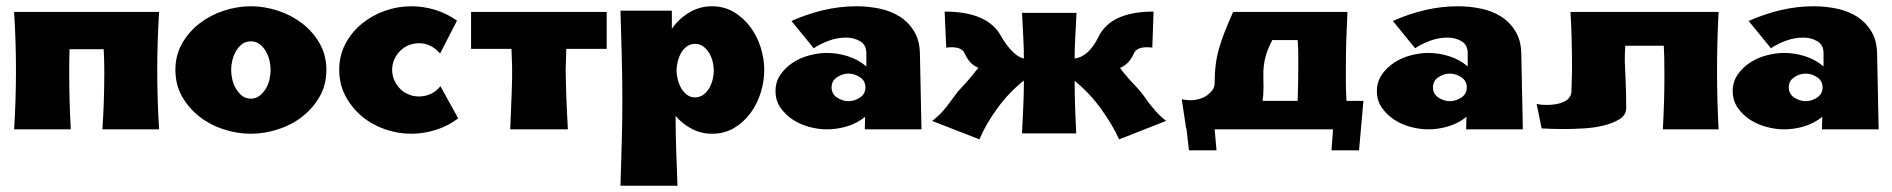

<svg xmlns="http://www.w3.org/2000/svg" viewBox="-20 -413 6041 613"><path d="M307 0Q313 -91 313 -181Q313 -228 311 -256H202Q201 -228 201 -181Q201 -91 206 0H25Q31 -94 31 -188Q31 -282 25 -375H488Q482 -282 482 -188Q482 -94 488 0Z M781 -393Q824 -393 867 -379Q910 -365 944.5 -338.5Q979 -312 1000.5 -274.5Q1022 -237 1022 -190Q1022 -142 1000.5 -104.5Q979 -67 945 -40.5Q911 -14 867.5 0Q824 14 781 14Q737 14 694 0Q651 -14 617 -40.5Q583 -67 561.5 -104.5Q540 -142 540 -190Q540 -237 561.5 -274.5Q583 -312 617.5 -338.5Q652 -365 695 -379Q738 -393 781 -393ZM781 -281Q764 -281 752.5 -272Q741 -263 733 -249Q725 -235 721.5 -219Q718 -203 718 -190Q718 -176 721.5 -160Q725 -144 733 -130.5Q741 -117 752.5 -107.5Q764 -98 781 -98Q797 -98 809 -107.5Q821 -117 829 -130.5Q837 -144 840.5 -160Q844 -176 844 -190Q844 -203 840.5 -219Q837 -235 829 -249Q821 -263 809 -272Q797 -281 781 -281Z M1293 -393Q1332 -393 1369.5 -381.5Q1407 -370 1439 -347L1385 -242Q1373 -257 1355.5 -266Q1338 -275 1318 -275Q1300 -275 1284.5 -268.5Q1269 -262 1257.5 -250.5Q1246 -239 1239 -223.5Q1232 -208 1232 -190Q1232 -172 1239 -156.5Q1246 -141 1257.5 -129.5Q1269 -118 1284.5 -111.5Q1300 -105 1318 -105Q1338 -105 1356 -113.5Q1374 -122 1386 -138L1443 -35Q1411 -11 1372 1.5Q1333 14 1293 14Q1250 14 1208.5 -0.5Q1167 -15 1135 -42Q1103 -69 1083 -106.5Q1063 -144 1063 -190Q1063 -236 1083 -273.5Q1103 -311 1135.5 -337.5Q1168 -364 1209 -378.5Q1250 -393 1293 -393Z M1917 -257H1788Q1786 -203 1786 -186.5Q1786 -170 1787.5 -122.5Q1789 -75 1793 0H1609Q1615 -140 1615 -164V-200Q1615 -213 1613 -257H1484V-375H1917Z M1961 180Q1963 111 1965 43Q1967 -25 1967 -94Q1967 -166 1965 -236.5Q1963 -307 1961 -379H2125V-321Q2147 -353 2180.5 -373Q2214 -393 2253 -393Q2292 -393 2323 -374.5Q2354 -356 2375.5 -327Q2397 -298 2408.5 -262Q2420 -226 2420 -190Q2420 -154 2409 -118Q2398 -82 2376.5 -52.5Q2355 -23 2324 -4.5Q2293 14 2253 14Q2219 14 2189 -1.5Q2159 -17 2137 -43Q2137 14 2139 69Q2141 124 2143 180ZM2199 -102Q2214 -102 2225.5 -110.5Q2237 -119 2244.5 -132Q2252 -145 2255.5 -160Q2259 -175 2259 -188Q2259 -201 2255.5 -215.5Q2252 -230 2244.5 -243Q2237 -256 2225.5 -264.5Q2214 -273 2199 -273Q2184 -273 2172.5 -264.5Q2161 -256 2154 -243Q2147 -230 2143.5 -215Q2140 -200 2140 -188Q2140 -176 2143.5 -161Q2147 -146 2154 -133Q2161 -120 2172.5 -111Q2184 -102 2199 -102Z M2689 -178Q2670 -178 2652.5 -166.5Q2635 -155 2635 -134Q2635 -113 2652.5 -101.5Q2670 -90 2689 -90Q2708 -90 2725.5 -101.5Q2743 -113 2743 -134Q2743 -155 2725.5 -166.5Q2708 -178 2689 -178ZM2741 0 2742 -40Q2716 -19 2684 -9.5Q2652 0 2620 0Q2594 0 2565 -7.5Q2536 -15 2512 -30.5Q2488 -46 2472 -69Q2456 -92 2456 -122Q2456 -152 2472 -175Q2488 -198 2512 -213.5Q2536 -229 2565 -236.5Q2594 -244 2620 -244Q2654 -244 2687 -233.5Q2720 -223 2746 -201V-243Q2746 -270 2726 -281.5Q2706 -293 2682 -293Q2654 -293 2627.5 -283.5Q2601 -274 2578 -259L2507 -346Q2556 -368 2608.5 -380.5Q2661 -393 2715 -393Q2752 -393 2788 -385.5Q2824 -378 2852 -360.5Q2880 -343 2898 -314Q2916 -285 2917 -243L2922 0Z M3553 32Q3533 -13 3496 -64.5Q3459 -116 3411 -155Q3411 -113 3412.5 -70Q3414 -27 3416 13H3243Q3245 -32 3247 -71.5Q3249 -111 3249 -156Q3200 -117 3163 -65.5Q3126 -14 3107 32L2956 -27Q2977 -43 2991 -59Q3005 -75 3016 -91Q3024 -101 3030.5 -110.5Q3037 -120 3045 -128Q3056 -140 3066 -151Q3076 -162 3087 -176L3088 -177Q3091 -181 3092.5 -183Q3094 -185 3095.5 -186.5Q3097 -188 3098.5 -190Q3100 -192 3104 -196Q3087 -204 3077.5 -214.5Q3068 -225 3060 -242Q3050 -267 3001 -261L2996 -376Q3135 -376 3177 -296Q3194 -267 3212.5 -248.5Q3231 -230 3249 -226Q3249 -257 3247 -295.5Q3245 -334 3243 -372H3417Q3415 -330 3413 -294Q3411 -258 3411 -226Q3456 -232 3487 -295Q3526 -376 3663 -376L3659 -261Q3610 -267 3600 -242Q3592 -225 3582.5 -214.5Q3573 -204 3556 -196Q3561 -190 3564 -185.5Q3567 -181 3572 -176Q3583 -162 3593.5 -151Q3604 -140 3615 -128Q3621 -121 3628.5 -111.5Q3636 -102 3643 -91Q3655 -75 3669 -59Q3683 -43 3703 -27L3553 32Z M3768 -3H3767L3753 -96Q3766 -93 3782 -93Q3795 -93 3809 -97Q3823 -101 3833.5 -108.5Q3844 -116 3851 -125.5Q3858 -135 3858 -147Q3858 -180 3861.5 -207Q3865 -234 3872.5 -260Q3880 -286 3891 -313.5Q3902 -341 3917 -375H4282Q4280 -328 4278.5 -289.5Q4277 -251 4277 -203Q4277 -175 4277 -147.5Q4277 -120 4279 -91H4333L4319 67H4231L4236 0H3858L3864 67H3776ZM4125 -238Q4125 -252 4124.5 -261.5Q4124 -271 4123 -285H4042Q4029 -260 4023 -240.5Q4017 -221 4015 -204Q4013 -187 4013.5 -170Q4014 -153 4014 -132Q4014 -109 4011 -91H4123Q4124 -117 4124.5 -143.5Q4125 -170 4125 -196Z M4609 -178Q4590 -178 4572.5 -166.5Q4555 -155 4555 -134Q4555 -113 4572.5 -101.5Q4590 -90 4609 -90Q4628 -90 4645.5 -101.5Q4663 -113 4663 -134Q4663 -155 4645.5 -166.5Q4628 -178 4609 -178ZM4661 0 4662 -40Q4636 -19 4604 -9.5Q4572 0 4540 0Q4514 0 4485 -7.5Q4456 -15 4432 -30.5Q4408 -46 4392 -69Q4376 -92 4376 -122Q4376 -152 4392 -175Q4408 -198 4432 -213.5Q4456 -229 4485 -236.5Q4514 -244 4540 -244Q4574 -244 4607 -233.5Q4640 -223 4666 -201V-243Q4666 -270 4646 -281.5Q4626 -293 4602 -293Q4574 -293 4547.5 -283.5Q4521 -274 4498 -259L4427 -346Q4476 -368 4528.5 -380.5Q4581 -393 4635 -393Q4672 -393 4708 -385.5Q4744 -378 4772 -360.5Q4800 -343 4818 -314Q4836 -285 4837 -243L4842 0Z M5467 -375Q5462 -282 5462 -188Q5462 -94 5467 0H5289Q5294 -91 5294 -165Q5294 -239 5292 -267H5169Q5167 -233 5167.5 -216.5Q5168 -200 5170 -158.5Q5172 -117 5172 -69Q5172 -46 5151.5 -33Q5131 -20 5101 -12.5Q5071 -5 5036 -3Q5001 -1 4973 -1Q4955 -1 4937.5 -1.5Q4920 -2 4902 -3L4886 -81Q4900 -78 4918 -78Q4952 -78 4973 -88Q4994 -98 4997 -118L4999 -188Q4999 -300 4994 -375Z M5745 -178Q5726 -178 5708.5 -166.5Q5691 -155 5691 -134Q5691 -113 5708.5 -101.5Q5726 -90 5745 -90Q5764 -90 5781.5 -101.5Q5799 -113 5799 -134Q5799 -155 5781.5 -166.5Q5764 -178 5745 -178ZM5797 0 5798 -40Q5772 -19 5740 -9.5Q5708 0 5676 0Q5650 0 5621 -7.5Q5592 -15 5568 -30.5Q5544 -46 5528 -69Q5512 -92 5512 -122Q5512 -152 5528 -175Q5544 -198 5568 -213.5Q5592 -229 5621 -236.5Q5650 -244 5676 -244Q5710 -244 5743 -233.5Q5776 -223 5802 -201V-243Q5802 -270 5782 -281.5Q5762 -293 5738 -293Q5710 -293 5683.5 -283.5Q5657 -274 5634 -259L5563 -346Q5612 -368 5664.5 -380.5Q5717 -393 5771 -393Q5808 -393 5844 -385.5Q5880 -378 5908 -360.5Q5936 -343 5954 -314Q5972 -285 5973 -243L5978 0Z"/></svg>

Font: CAT Rhythmus
Style: Regular
Weight: 400
Designer: Peter Wiegel nach alter Vorlage
Foundry: Peter Wiegel
Version: 1.000